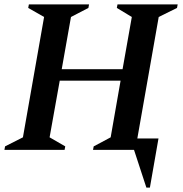

<svg xmlns="http://www.w3.org/2000/svg" viewBox="-27 -680 830 871"><path d="M-7 0 -4 -16 77 -57 173 -603 101 -644 104 -660H377L374 -644L295 -603L253 -366H529L571 -603L503 -644L506 -660H779L776 -644L693 -603L596 -52H692L653 171H637L581 0H395L398 -16L475 -57L520 -314H244L198 -57L269 -16L266 0Z"/></svg>

Font: Spectral SC SemiBold
Style: Italic
Weight: 600
Italic angle: -10°
Designer: Jean-Baptiste Levee
Foundry: Production Type
Version: Version 2.001